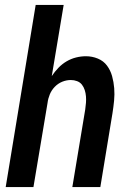

<svg xmlns="http://www.w3.org/2000/svg" viewBox="-20 -755 540 775"><path d="M3 0 124 -735H237L189 -448Q201 -466 216 -481.5Q231 -497 249 -507.5Q267 -518 287 -523Q307 -528 327 -528Q352 -528 375 -518.5Q398 -509 412 -490Q426 -471 432.5 -447.5Q439 -424 441 -399Q443 -374 440.5 -348.5Q438 -323 434 -298L385 0H272L324 -313Q326 -327 327 -340Q328 -353 327 -366Q326 -379 322 -391.5Q318 -404 310.5 -413.5Q303 -423 291 -427.5Q279 -432 266 -432Q248 -432 231 -425Q214 -418 201 -404.5Q188 -391 181 -374Q174 -357 172 -340L115 0Z"/></svg>

Font: Iosevka SS04 Oblique
Style: Bold
Weight: 700
Italic angle: -9°
Monospace: yes
Designer: Belleve Invis
Foundry: Belleve Invis
Version: Version 19.0.0; ttfautohint (v1.8.4)